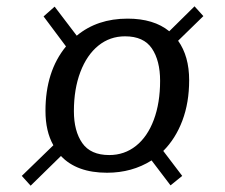

<svg xmlns="http://www.w3.org/2000/svg" viewBox="-20 -617 711 608"><path d="M173 -123 77 -29 49 -60 149 -157Q124 -201 124 -266Q124 -391 189 -470L118 -565L153 -596L223 -504Q288 -558 384 -558Q467 -558 516 -518L596 -597L624 -566L544 -488Q579 -439 579 -363Q579 -292 557.5 -235Q536 -178 497 -139L557 -60L520 -30L460 -109Q398 -70 319 -70Q223 -70 173 -123ZM487 -361Q487 -425 461 -463.5Q435 -502 376 -502Q328 -502 291.5 -472.5Q255 -443 234.5 -389Q214 -335 214 -265Q214 -202 240.5 -164Q267 -126 326 -126Q374 -126 410.5 -155Q447 -184 467 -237.5Q487 -291 487 -361Z"/></svg>

Font: Andada Pro
Style: Italic
Weight: 400
Italic angle: -7°
Designer: Carolina Giovagnoli
Foundry: Huerta Tipografica
Version: Version 3.005; ttfautohint (v1.8.4)